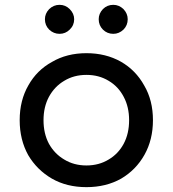

<svg xmlns="http://www.w3.org/2000/svg" viewBox="-20 -771 715 795"><path d="M337.9 3.9Q256.8 3.9 195.3 -31.2Q132.8 -67.4 96.7 -128.9Q61.5 -192.4 61.5 -273.4Q61.5 -355.5 97.7 -418Q132.8 -480.5 195.3 -514.6Q256.8 -550.8 337.9 -550.8Q418 -550.8 480.5 -515.6Q542 -480.5 577.1 -417Q613.3 -355.5 613.3 -273.4Q613.3 -192.4 578.1 -129.9Q543 -67.4 481.4 -31.2Q418.9 3.9 337.9 3.9ZM337.9 -85.9Q389.6 -85.9 429.7 -110.4Q469.7 -133.8 492.2 -175.8Q514.6 -217.8 514.6 -273.4Q514.6 -328.1 492.2 -370.1Q469.7 -413.1 429.7 -436.5Q389.6 -460.9 337.9 -460.9Q286.1 -460.9 246.1 -436.5Q206.1 -413.1 182.6 -370.1Q160.2 -328.1 160.2 -273.4Q160.2 -217.8 182.6 -175.8Q206.1 -133.8 246.1 -110.4Q286.1 -85.9 337.9 -85.9ZM226.6 -630.9Q202.1 -630.9 183.6 -648.4Q166 -666 166 -691.4Q166 -714.8 183.6 -733.4Q202.1 -751 226.6 -751Q251 -751 268.6 -733.4Q287.1 -714.8 287.1 -691.4Q287.1 -666 268.6 -648.4Q251 -630.9 226.6 -630.9ZM449.2 -630.9Q423.8 -630.9 406.2 -648.4Q388.7 -666 388.7 -691.4Q388.7 -714.8 406.2 -733.4Q423.8 -751 449.2 -751Q472.7 -751 491.2 -733.4Q508.8 -714.8 508.8 -691.4Q508.8 -666 491.2 -648.4Q472.7 -630.9 449.2 -630.9Z"/></svg>

Font: Abed
Style: Bold
Weight: 700
Designer: Johan Aakerlund
Version: Version 3.105